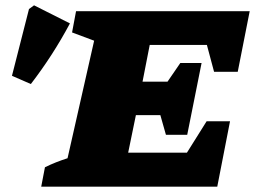

<svg xmlns="http://www.w3.org/2000/svg" viewBox="-20 -702 959 722"><path d="M135 0 149 -73Q169 -83 190.5 -91.5Q212 -100 234 -107L334 -549L251 -580L266 -660H919L874 -432H785L758 -533H543L516 -395H610L658 -465H738L684 -195H604L583 -269H491L462 -128H683L757 -246H845L797 0ZM96 -386 25 -417 89 -668 108 -682 243 -614Q179 -494 96 -386Z"/></svg>

Font: Piazzolla Black
Style: Italic
Weight: 900
Italic angle: -11.3°
Designer: Juan Pablo del Peral
Foundry: Huerta Tipografica
Version: Version 1.330